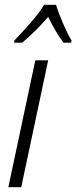

<svg xmlns="http://www.w3.org/2000/svg" viewBox="-20 -785 320 805"><path d="M15 0 128 -532H182L69 0ZM39 -606H73Q128 -652 182 -714Q211 -654 246 -606H278L280 -615Q263 -643 243.5 -688.5Q224 -734 215 -765H165Q144 -730 106.5 -687.5Q69 -645 40 -615Z"/></svg>

Font: Noto Sans Display SemiCondensed Light
Style: Italic
Weight: 300
Width: 4
Italic angle: -12°
Designer: Monotype Design Team
Foundry: Monotype Imaging Inc.
Version: Version 1.900